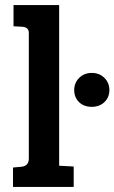

<svg xmlns="http://www.w3.org/2000/svg" viewBox="-20 -733 449 753"><path d="M212 -713V-83L269 -80V0H31V-76L64 -79Q93 -82 93 -111V-604Q93 -626 68 -628L33 -630V-713ZM271 -380Q271 -408 290.5 -427.5Q310 -447 340 -447Q370 -447 389.5 -427.5Q409 -408 409 -380Q409 -351 389.5 -332.5Q370 -314 340 -314Q309 -314 290 -332.5Q271 -351 271 -380Z"/></svg>

Font: Bree Serif
Style: Regular
Weight: 400
Designer: Veronika Burian, Jos Scaglione
Foundry: TypeTogether
Version: Version 1.001